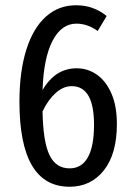

<svg xmlns="http://www.w3.org/2000/svg" viewBox="-20 -699 503 731"><path d="M425 -227Q425 -113 375.5 -50.5Q326 12 245 12Q54 12 54 -312Q54 -426 80 -509Q106 -592 154.5 -635.5Q203 -679 270 -679Q336 -679 386 -638L352 -581Q313 -609 271 -609Q214 -609 180 -543.5Q146 -478 142 -356Q190 -439 272 -439Q314 -439 348.5 -415Q383 -391 404 -343.5Q425 -296 425 -227ZM338 -224Q338 -371 253 -371Q221 -371 192 -345Q163 -319 142 -275Q144 -159 168.5 -108.5Q193 -58 245 -58Q291 -58 314.5 -100Q338 -142 338 -224Z"/></svg>

Font: Fira Sans Compressed
Style: Regular
Weight: 400
Width: 1
Designer: bBox Type GmbH & Carrois Corporate GbR & Edenspiekermann AG
Foundry: bBox Type GmbH & Carrois Corporate GbR & Edenspiekermann AG
Version: Version 4.301